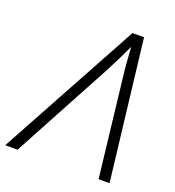

<svg xmlns="http://www.w3.org/2000/svg" viewBox="-181 -818 841 922"><g transform="rotate(20 239.0 -357.5)"><path d="M-51 0 339 -715H398L482 0H426L367 -513Q363 -546 360.5 -583.5Q358 -621 356 -651Q342 -621 324.5 -585Q307 -549 286 -509L12 0Z"/></g></svg>

Font: Noto Sans Display Light
Style: Italic
Weight: 300
Italic angle: -12°
Designer: Monotype Design Team
Foundry: Monotype Imaging Inc.
Version: Version 2.003